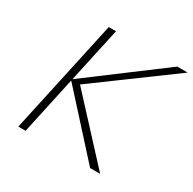

<svg xmlns="http://www.w3.org/2000/svg" viewBox="-147 -809 966 961"><g transform="rotate(30 336.5 -329.0)"><path d="M236 -337 547 0H489L188 -332L116 0H74L217 -658H259L190 -341L613 -658H673Z"/></g></svg>

Font: Ysabeau Light
Style: Italic
Weight: 300
Italic angle: -12°
Designer: Christian Thalmann (Catharsis Fonts)
Version: Version 0.003